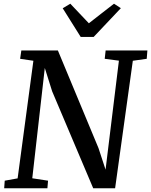

<svg xmlns="http://www.w3.org/2000/svg" viewBox="-20 -1015 814 1035"><path d="M2.5 0 5.5 -41 75 -53.5 160 -687.5 88.5 -698 95 -743H292L511 -216.5L549 -100.5L621 -688L544.5 -698L549.5 -743H774.5L771 -698L696 -687.5L600.5 0H482.5L261 -523L221.5 -648.5L154 -54L239 -41L235.5 0ZM415 -816 318 -970.5 359 -995Q384 -968.5 409 -942.2Q434 -916 459 -889.5Q492.5 -916 526.5 -942.2Q560.5 -968.5 594.5 -995L631.5 -971L485 -816Z"/></svg>

Font: Merriweather 20pt Medium
Style: Italic
Weight: 500
Italic angle: -7.8°
Version: Version 2.101